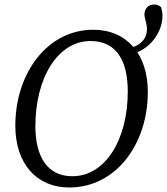

<svg xmlns="http://www.w3.org/2000/svg" viewBox="-20 -817 741 852"><path d="M287 15C496 15 636 -179 636 -409C636 -577 542 -685 394 -685C189 -685 48 -491 48 -259C48 -90 143 15 287 15ZM301 -35C188 -35 137 -125 137 -257C137 -471 236 -635 382 -635C497 -635 547 -547 547 -411C547 -198 448 -35 301 -35ZM549 -576C629 -582 701 -663 701 -747C701 -759 699 -770 695 -785C683 -795 676 -797 664 -797C639 -797 621 -779 621 -753C621 -735 632 -715 632 -686C632 -644 600 -611 549 -603V-576Z"/></svg>

Font: Source Serif 4 Variable
Style: Italic
Weight: 400
Italic angle: -12°
Designer: Frank Grießhammer
Foundry: Adobe Systems Incorporated
Version: Version 4.004;hotconv 1.0.116;makeotfexe 2.5.65601